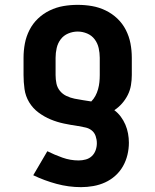

<svg xmlns="http://www.w3.org/2000/svg" viewBox="-20 -558 640 791"><path d="M314 213Q263 213 213 199.5Q163 186 117 164L175 65Q205 80 237.5 91.5Q270 103 304 103Q304 103 304 103Q304 103 304 103Q319 103 333.5 99Q348 95 358.5 85Q369 75 374 61Q379 47 379 32Q379 17 374 2.5Q369 -12 357.5 -21Q346 -30 331 -33Q316 -36 301 -39H300Q272 -43 243.5 -49Q215 -55 188.5 -66Q162 -77 138.5 -94.5Q115 -112 100 -137Q85 -162 81 -191Q77 -220 77 -249V-320Q77 -350 82.5 -379Q88 -408 101.5 -434.5Q115 -461 136.5 -481.5Q158 -502 185 -515Q212 -528 241 -533Q270 -538 300 -538Q330 -538 359 -533Q388 -528 415 -515Q442 -502 463.5 -481.5Q485 -461 498.5 -434.5Q512 -408 517.5 -379Q523 -350 523 -320V-249Q523 -228 519.5 -207Q516 -186 506.5 -167Q497 -148 483 -132Q469 -116 451 -104Q466 -93 477.5 -77.5Q489 -62 496.5 -44.5Q504 -27 507.5 -8Q511 11 511 30Q511 55 505 80Q499 105 486.5 127Q474 149 455 166Q436 183 413 193.5Q390 204 364.5 208.5Q339 213 314 213ZM356 -140Q366 -150 373 -163Q380 -176 384 -190.5Q388 -205 389.5 -219.5Q391 -234 391 -249V-320Q391 -340 386.5 -360Q382 -380 370 -396Q358 -412 339 -420Q320 -428 300 -428Q280 -428 261 -420Q242 -412 230 -396Q218 -380 213.5 -360Q209 -340 209 -320V-249Q209 -231 212.5 -214Q216 -197 227 -183.5Q238 -170 254 -162.5Q270 -155 287 -151.5Q304 -148 321 -145.5Q338 -143 356 -140Z"/></svg>

Font: Iosevka Curly Slab XBdEx
Style: Regular
Weight: 800
Width: 7
Monospace: yes
Designer: Belleve Invis
Foundry: Belleve Invis
Version: Version 11.0.0; ttfautohint (v1.8.3)